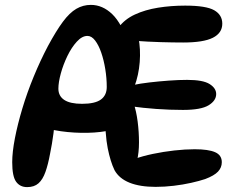

<svg xmlns="http://www.w3.org/2000/svg" viewBox="-20 -759 956 786"><path d="M91 7Q62 7 46 -15Q30 -37 30 -95Q30 -136 41 -193Q52 -250 71.5 -315Q91 -380 118 -445.5Q145 -511 176 -570Q210 -633 237.5 -670Q265 -707 292.5 -723Q320 -739 352 -739Q400 -739 439.5 -701Q479 -663 508 -575L453 -232Q418 -220 365.5 -216.5Q313 -213 256.5 -218.5Q200 -224 151 -239L204 -307Q205 -259 199 -213.5Q193 -168 185 -130Q177 -86 166 -55Q155 -24 137.5 -8.5Q120 7 91 7ZM316 -334Q369 -334 393 -351.5Q417 -369 417 -403Q417 -439 411 -476Q405 -513 394.5 -543.5Q384 -574 369.5 -593Q355 -612 338 -612Q316 -612 294.5 -588.5Q273 -565 256 -530Q239 -495 229 -458.5Q219 -422 219 -396Q219 -366 243 -350Q267 -334 316 -334ZM738 -736Q824 -736 857 -717Q890 -698 890 -662Q890 -624 851.5 -604.5Q813 -585 730 -585Q689 -585 637.5 -586.5Q586 -588 531 -592L547 -604Q556 -558 552 -505Q548 -452 530 -404L525 -411Q553 -417 591.5 -421.5Q630 -426 671 -429Q712 -432 746 -432Q811 -432 838 -415Q865 -398 865 -374Q865 -347 834 -328Q803 -309 729 -309Q674 -309 619.5 -313Q565 -317 515 -324L527 -336Q538 -304 543.5 -261.5Q549 -219 549 -176.5Q549 -134 541 -102L530 -108Q563 -120 606 -129Q649 -138 693.5 -143Q738 -148 777 -148Q833 -148 860.5 -136Q888 -124 888 -95Q888 -73 872.5 -56.5Q857 -40 820 -26Q796 -18 762.5 -10.5Q729 -3 691.5 1.5Q654 6 617 6Q553 6 510.5 -11Q468 -28 449 -62Q432 -97 421 -152Q410 -207 410 -303L435 -337L470 -550L465 -646Q490 -680 532 -699.5Q574 -719 627 -727.5Q680 -736 738 -736Z"/></svg>

Font: DynaPuff
Style: Regular
Weight: 400
Designer: Toshi Omagari, Jennifer Daniel
Foundry: Google Fonts
Version: Version 2.000